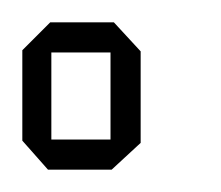

<svg xmlns="http://www.w3.org/2000/svg" viewBox="-20 -725 198 172"><path d="M26 -678V-705H82L106 -679V-678ZM23 -573 0 -599V-600H79V-573ZM0 -600V-680L25 -705H26V-600ZM79 -573V-678H106V-597L80 -573Z"/></svg>

Font: Foldit ExtraLight
Style: Regular
Weight: 250
Version: Version 1.003